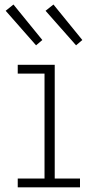

<svg xmlns="http://www.w3.org/2000/svg" viewBox="-20 -808 394 828"><path d="M210.5 -788.5 335 -635.5 308 -612.5 176.5 -761.5ZM38 -788.5 162.5 -635.5 135.5 -612.5 4.5 -761.5ZM216 -38H325V0H56.5V-38H172V-490.5H56.5V-528.5H216Z"/></svg>

Font: Hepta Slab Light
Style: Regular
Weight: 300
Designer: Michael LaGattuta
Foundry: Michael LaGattuta
Version: Version 1.102